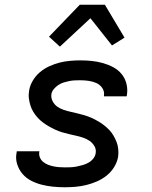

<svg xmlns="http://www.w3.org/2000/svg" viewBox="-20 -783 640 811"><path d="M254 8Q228 8 203.5 5.5Q179 3 155.5 -3Q132 -9 111 -20Q90 -31 75 -48.5Q60 -66 52.5 -89.5Q45 -113 50 -138L51 -144H147L146 -142Q144 -129 148.5 -118Q153 -107 162 -99.5Q171 -92 182 -87.5Q193 -83 205 -80.5Q217 -78 229 -77Q241 -76 254 -76Q266 -76 278.5 -76.5Q291 -77 303.5 -79.5Q316 -82 328.5 -85.5Q341 -89 353 -95.5Q365 -102 373.5 -112.5Q382 -123 384 -135Q387 -152 379 -165.5Q371 -179 359 -187.5Q347 -196 332.5 -201Q318 -206 302.5 -209.5Q287 -213 271.5 -216.5Q256 -220 241.5 -224.5Q227 -229 213 -235.5Q199 -242 186 -249.5Q173 -257 161 -266Q149 -275 139 -286Q129 -297 121 -310Q113 -323 108.5 -337.5Q104 -352 102 -367.5Q100 -383 103 -400Q106 -421 118 -441.5Q130 -462 148 -477.5Q166 -493 188 -503Q210 -513 231.5 -518.5Q253 -524 275.5 -526Q298 -528 319 -528Q344 -528 368 -525.5Q392 -523 415 -516.5Q438 -510 458.5 -499Q479 -488 493.5 -470.5Q508 -453 514 -429.5Q520 -406 516 -382L515 -376H419V-378Q422 -396 412.5 -410.5Q403 -425 387.5 -432Q372 -439 354.5 -441.5Q337 -444 319 -444Q308 -444 296 -443.5Q284 -443 272 -440.5Q260 -438 248.5 -434.5Q237 -431 226.5 -424Q216 -417 207.5 -407Q199 -397 197 -385Q195 -369 202.5 -355Q210 -341 222 -332.5Q234 -324 249 -319Q264 -314 279.5 -310.5Q295 -307 309.5 -303.5Q324 -300 339 -295.5Q354 -291 368 -284.5Q382 -278 395 -270.5Q408 -263 419.5 -254Q431 -245 441.5 -234Q452 -223 459.5 -210Q467 -197 472.5 -183Q478 -169 479.5 -153Q481 -137 479 -121Q475 -98 462 -77Q449 -56 430 -41Q411 -26 389 -16.5Q367 -7 344.5 -1.5Q322 4 299 6Q276 8 254 8ZM233 -586 187 -628 317 -763H423L506 -624L453 -591L362 -706Z"/></svg>

Font: Iosevka Custom Medium
Style: Italic
Weight: 500
Italic angle: -9°
Designer: Belleve Invis
Foundry: Belleve Invis
Version: Version 27.0.1